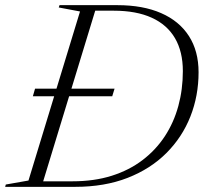

<svg xmlns="http://www.w3.org/2000/svg" viewBox="-56 -725 800 745"><path d="M71.5 -351.5 80 -381H388.5L379.5 -351.5ZM225.5 -21.5Q309.5 -21.5 377.5 -43Q445.5 -64.5 497 -103.8Q548.5 -143 583.5 -196.2Q618.5 -249.5 636 -313.8Q653.5 -378 653.5 -449Q653.5 -524.5 623 -576.8Q592.5 -629 532.8 -656.2Q473 -683.5 385.5 -683.5H270.5L283.5 -705H399.5Q498.5 -705 569 -674.2Q639.5 -643.5 677 -585.2Q714.5 -527 714.5 -444.5Q714.5 -353.5 682.8 -273Q651 -192.5 589.5 -131Q528 -69.5 439 -34.8Q350 0 235.5 0H67.5L68.5 -21.5ZM254.5 -680.5 172 -696 175 -705H320L105 0H-36L-33.5 -9L54.5 -24.5Z"/></svg>

Font: Newsreader 60pt Light
Style: Italic
Weight: 300
Italic angle: -17°
Designer: Hugues Gentile
Foundry: Production Type
Version: Version 1.003